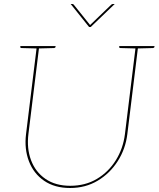

<svg xmlns="http://www.w3.org/2000/svg" viewBox="-20 -930 792 959"><path d="M330 9Q253 9 200.5 -27Q148 -63 124.5 -124.5Q101 -186 110 -260L164 -700H176L122 -261Q113 -189 135 -130Q157 -71 207 -36.5Q257 -2 331 -2Q406 -2 464 -36.5Q522 -71 558.5 -129.5Q595 -188 604 -260L658 -700H670L616 -260Q607 -186 568 -125Q529 -64 468 -27.5Q407 9 330 9ZM167 -700 164 -688 88 -690Q85 -690 83 -691.5Q81 -693 81 -695L82 -700ZM258 -700 257 -695Q257 -693 254.5 -691.5Q252 -690 250 -690L172 -688L173 -700ZM661 -700 658 -688 582 -690Q579 -690 577 -691.5Q575 -693 575 -695L576 -700ZM752 -700 751 -695Q751 -693 748.5 -691.5Q746 -690 744 -690L666 -688L667 -700ZM553 -910 433 -795H425L333 -910H342Q346 -910 349 -906L430 -805L535 -906Q536 -907 538.5 -908.5Q541 -910 544 -910Z"/></svg>

Font: Aleo Thin
Style: Italic
Weight: 250
Italic angle: -7°
Designer: Alessio Laiso
Foundry: Alessio Laiso
Version: Version 2.001;gftools[0.9.29]